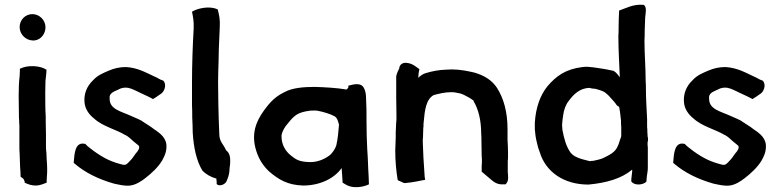

<svg xmlns="http://www.w3.org/2000/svg" viewBox="-20 -775 3269 802"><path d="M58 -376C58 -355 59 -316 59 -295C59 -287 59 -282 60 -272C60 -266 60 -261 61 -251V-161C61 -152 61 -145 62 -134C62 -118 64 -91 64 -77C65 -66 66 -51 66 -40V-37L78 -28C79 -26 81 -22 83 -17V-12C96 -6 110 0 128 0C148 0 161 -7 175 -12V-23C175 -34 177 -44 177 -56V-72C177 -84 176 -97 175 -109L174 -134V-135C173 -144 172 -151 172 -159V-216C172 -231 171 -250 171 -265V-288C169 -316 169 -359 169 -389C169 -395 170 -438 170 -438C171 -450 174 -467 174 -481V-484L172 -485C147 -501 96 -504 66 -489L63 -488V-476C63 -471 62 -466 62 -457C59 -432 58 -404 58 -376ZM62 -662C62 -632 87 -607 116 -606H124C151 -609 170 -634 170 -661C170 -691 145 -716 115 -716C86 -716 62 -692 62 -662Z M288 -95 290 -93C336 -53 393 -26 456 -8C476 -4 501 3 524 0C548 -3 572 -19 587 -31C613 -51 640 -76 657 -104C666 -121 673 -134 675 -154V-157C679 -196 651 -217 624 -235C608 -248 589 -258 572 -270V-271H571C556 -279 542 -284 527 -291C486 -310 438 -318 438 -362V-363C435 -384 452 -391 470 -399H471C479 -404 490 -409 504 -409C523 -409 536 -401 552 -394C571 -384 592 -376 616 -363L618 -361C622 -362 648 -380 649 -381C667 -390 678 -422 662 -438L660 -439C648 -442 639 -450 626 -455C589 -472 556 -492 506 -495C479 -495 456 -489 437 -481C411 -470 388 -461 369 -440C341 -414 330 -380 333 -348C335 -320 352 -296 373 -280C408 -247 466 -234 503 -211H504C516 -205 527 -194 537 -185C545 -178 549 -175 559 -167C566 -159 557 -144 547 -134C539 -122 532 -112 522 -102C513 -93 508 -84 493 -87C444 -99 414 -114 372 -144C360 -154 347 -162 338 -172L337 -174H335C293 -184 291 -133 288 -97Z M782 -336C783 -317 783 -301 783 -284C784 -262 785 -242 785 -221C789 -159 800 -105 825 -63C840 -47 861 -35 884 -29V-21L885 -20V-7C888 -1 898 0 906 -2C916 -5 925 -11 929 -25C935 -38 939 -54 939 -74C942 -88 942 -105 941 -116V-117C938 -133 935 -138 924 -148C914 -172 896 -183 896 -215C894 -257 893 -299 892 -341L891 -431C891 -462 892 -488 893 -519L894 -568C895 -600 897 -633 898 -663C900 -693 895 -715 889 -737L888 -736C856 -752 803 -740 782 -726C787 -702 790 -685 789 -657C785 -585 782 -508 782 -431Z M1051 -143C1062 -109 1080 -81 1105 -58C1144 -25 1181 -2 1246 0C1317 0 1377 -30 1407 -73C1408 -54 1410 -39 1411 -15V-12L1428 -2C1455 13 1497 7 1521 -5L1520 -35C1519 -48 1519 -61 1518 -72L1517 -98C1517 -112 1515 -130 1514 -152C1512 -198 1511 -217 1511 -264C1511 -304 1511 -331 1509 -367C1509 -382 1506 -399 1498 -411C1485 -431 1454 -422 1435 -417V-409C1432 -405 1430 -403 1427 -401C1390 -408 1331 -411 1294 -412C1248 -412 1200 -408 1168 -390C1131 -372 1110 -351 1083 -314C1048 -266 1028 -213 1051 -143ZM1156 -204C1156 -209 1156 -213 1157 -215C1161 -229 1168 -243 1182 -259C1211 -295 1224 -306 1277 -313C1289 -313 1302 -314 1308 -312C1327 -309 1363 -298 1378 -289C1389 -282 1392 -269 1396 -254C1394 -229 1391 -194 1385 -169C1381 -154 1367 -133 1355 -125C1338 -112 1309 -98 1278 -98H1270C1230 -100 1217 -107 1191 -129C1172 -145 1156 -172 1156 -204Z M1631 -146C1631 -102 1635 -61 1641 -24L1642 -22L1660 -14C1665 -11 1670 -9 1678 -11C1703 -13 1735 -20 1756 -24C1754 -32 1753 -43 1753 -51C1750 -94 1747 -138 1746 -182V-193C1747 -196 1747 -202 1747 -206C1747 -217 1748 -228 1748 -239C1748 -242 1748 -243 1749 -245V-258C1749 -260 1750 -263 1750 -267C1754 -315 1760 -361 1792 -378C1815 -384 1838 -390 1866 -390C1876 -390 1882 -389 1890 -387L1905 -384C1914 -382 1965 -355 1959 -351C1978 -319 1990 -273 1990 -217C1991 -207 1991 -197 1991 -188C1991 -166 1992 -145 1992 -124V-123C1993 -116 1993 -110 1993 -103C1993 -96 1993 -90 1992 -83V-58L2025 -30C2038 -19 2054 -3 2081 -5H2092C2107 -20 2102 -38 2101 -57V-103C2102 -109 2102 -116 2102 -122V-138C2102 -156 2101 -173 2100 -191V-236C2100 -307 2084 -364 2056 -408C2035 -440 2003 -460 1961 -472C1934 -478 1903 -485 1867 -485C1858 -485 1850 -484 1842 -484C1812 -483 1783 -477 1760 -470C1747 -467 1737 -459 1727 -450C1728 -463 1729 -476 1732 -486C1719 -495 1703 -510 1681 -512C1661 -516 1649 -503 1648 -492V-490C1643 -481 1638 -469 1635 -457V-371C1635 -344 1636 -320 1636 -293V-274L1635 -265C1635 -251 1633 -236 1633 -221V-201C1633 -183 1631 -164 1631 -146Z M2214 -235C2215 -218 2218 -198 2222 -182L2228 -158C2231 -150 2233 -144 2235 -138C2260 -57 2335 -4 2438 -4C2513 -11 2576 -29 2620 -66C2620 -65 2621 -64 2621 -62C2620 -52 2618 -37 2617 -26V-17L2618 -16C2631 1 2666 -2 2680 -16V-17C2681 -24 2681 -31 2682 -39C2683 -49 2686 -60 2686 -73V-160C2685 -164 2685 -169 2685 -175V-180C2687 -187 2688 -197 2685 -206V-211C2684 -218 2684 -226 2684 -234C2683 -240 2683 -246 2683 -253V-277C2681 -320 2678 -364 2678 -406C2678 -416 2678 -425 2677 -436C2677 -493 2672 -549 2672 -606C2673 -620 2673 -634 2673 -647C2673 -667 2675 -684 2675 -703C2676 -716 2684 -747 2668 -755H2666C2623 -758 2594 -740 2566 -731V-727C2565 -705 2564 -686 2564 -663C2564 -650 2564 -636 2563 -623C2563 -565 2567 -508 2569 -452C2563 -459 2557 -471 2544 -478V-479H2543C2521 -484 2500 -488 2477 -491L2456 -494C2449 -495 2442 -495 2435 -496H2434C2428 -496 2419 -496 2413 -495C2342 -486 2304 -458 2267 -415C2236 -377 2218 -325 2214 -263ZM2328 -248V-256C2328 -262 2331 -287 2332 -290V-291C2335 -316 2343 -338 2356 -354C2376 -381 2401 -406 2441 -408C2448 -406 2458 -404 2467 -404C2479 -401 2492 -397 2504 -391C2510 -387 2514 -383 2521 -377C2530 -366 2543 -354 2551 -343C2554 -338 2558 -332 2566 -329C2570 -311 2572 -289 2574 -271C2574 -261 2574 -254 2575 -243V-211C2575 -207 2575 -204 2574 -202C2569 -191 2566 -176 2561 -166C2550 -138 2526 -128 2498 -114C2485 -109 2472 -106 2457 -103H2451C2449 -102 2447 -102 2444 -102C2442 -102 2439 -103 2435 -104C2406 -111 2377 -119 2363 -138C2345 -163 2336 -196 2329 -234C2329 -237 2329 -243 2328 -248Z M2792 -95 2794 -93C2840 -53 2897 -26 2960 -8C2980 -4 3005 3 3028 0C3052 -3 3076 -19 3091 -31C3117 -51 3144 -76 3161 -104C3170 -121 3177 -134 3179 -154V-157C3183 -196 3155 -217 3128 -235C3112 -248 3093 -258 3076 -270V-271H3075C3060 -279 3046 -284 3031 -291C2990 -310 2942 -318 2942 -362V-363C2939 -384 2956 -391 2974 -399H2975C2983 -404 2994 -409 3008 -409C3027 -409 3040 -401 3056 -394C3075 -384 3096 -376 3120 -363L3122 -361C3126 -362 3152 -380 3153 -381C3171 -390 3182 -422 3166 -438L3164 -439C3152 -442 3143 -450 3130 -455C3093 -472 3060 -492 3010 -495C2983 -495 2960 -489 2941 -481C2915 -470 2892 -461 2873 -440C2845 -414 2834 -380 2837 -348C2839 -320 2856 -296 2877 -280C2912 -247 2970 -234 3007 -211H3008C3020 -205 3031 -194 3041 -185C3049 -178 3053 -175 3063 -167C3070 -159 3061 -144 3051 -134C3043 -122 3036 -112 3026 -102C3017 -93 3012 -84 2997 -87C2948 -99 2918 -114 2876 -144C2864 -154 2851 -162 2842 -172L2841 -174H2839C2797 -184 2795 -133 2792 -97Z"/></svg>

Font: Hussar Pisanka
Style: Sbd
Weight: 600
Designer: Robert Jablonski
Foundry: Cannot Into Space Fonts
Version: Version 1.070